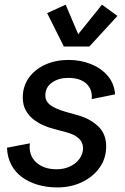

<svg xmlns="http://www.w3.org/2000/svg" viewBox="-20 -799 540 831"><path d="M228 12.2Q182.6 12.2 143.6 0.7Q104.5 -10.7 75 -32.5Q45.4 -54.2 28.6 -86.4Q11.7 -118.7 10.3 -159.7L109.4 -178.7Q103 -127.9 135.7 -97.2Q168.5 -66.4 225.1 -66.4Q257.8 -66.4 283.7 -78.9Q309.6 -91.3 324.5 -112.3Q339.4 -133.3 339.4 -158.2Q339.4 -182.6 321 -200Q302.7 -217.3 266.6 -226.6L210.9 -241.7Q189 -247.1 165.8 -257.6Q142.6 -268.1 122.8 -283.9Q103 -299.8 90.8 -322.8Q78.6 -345.7 78.6 -376.5Q78.6 -426.3 105.2 -462.9Q131.8 -499.5 176.5 -519.5Q221.2 -539.6 275.9 -539.6Q330.1 -539.6 374.8 -521.2Q419.4 -502.9 447.3 -469.5Q475.1 -436 478 -390.6L377 -370.1Q380.9 -412.1 353.8 -437Q326.7 -461.9 274.9 -461.9Q233.9 -461.9 205.1 -441.7Q176.3 -421.4 176.3 -386.2Q176.3 -360.8 197.3 -344.7Q218.3 -328.6 259.8 -316.4L316.4 -300.3Q368.7 -286.1 404.1 -253.2Q439.5 -220.2 439.5 -166Q439.5 -112.8 410.6 -72.8Q381.8 -32.7 334 -10.3Q286.1 12.2 228 12.2ZM421.4 -778.8 488.3 -730 366.7 -597.7H256.3L184.1 -742.2L264.2 -778.8L318.4 -650.9Z"/></svg>

Font: Schibsted Grotesk Medium
Style: Italic
Weight: 500
Italic angle: -12°
Designer: Bakken & Baeck AS, Henrik Kongsvoll
Foundry: Schibsted ASA
Version: Version 1.100;gftools[0.9.25]